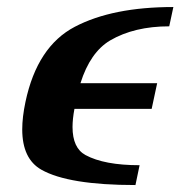

<svg xmlns="http://www.w3.org/2000/svg" viewBox="-20 -516 530 544"><path d="M363.8 8.3Q173.8 8.3 97.2 -35.2Q43 -65.9 43 -149.4Q43 -184.1 52.2 -227.5Q85.4 -384.3 192.1 -440.2Q298.8 -496.1 471.2 -496.1L459.5 -441.4Q360.4 -441.4 292 -401.4Q235.4 -367.7 208 -280.3H425.3L409.7 -207.5H190.9Q185.5 -178.7 185.5 -156.2Q185.5 -96.7 222.2 -76.7Q275.4 -47.9 375.5 -47.9Z"/></svg>

Font: Munson
Style: Bold Italic
Weight: 700
Italic angle: -12°
Designer: Paul James MIller
Foundry: High-Logic / Made with FontCreator
Version: Version 2.10;May 5, 2019;FontCreator 11.5.0.2430 64-bit